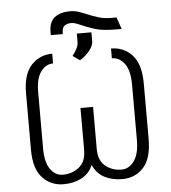

<svg xmlns="http://www.w3.org/2000/svg" viewBox="-61 -992 942 1057"><g transform="rotate(-5 409.5 -463.0)"><path d="M247.5 -711.6V-657.7Q207.7 -657.7 179.7 -620.2Q151.6 -582.7 152 -505.3V-196.4Q151.6 -119.7 179.3 -81.1Q207 -42.6 247.5 -42.6Q299.7 -42.6 337.9 -73Q376.1 -103.3 376.4 -167.6V-400.2H446V-167.6Q446 -103.3 483.5 -73Q521 -42.6 572.4 -42.6Q613.6 -42.6 641.9 -81Q670.1 -119.3 670.5 -196.4V-505.3Q670.1 -582.7 641.9 -620.2Q613.6 -657.7 572.4 -657.7V-711.6Q643.5 -711.6 689.3 -661.2Q735.1 -610.8 735.4 -505.3V-196.4Q735.1 -89.8 689.3 -40Q643.5 9.9 572.4 9.9Q515.6 9.9 473 -12.6Q430.4 -35.2 410.5 -82.7Q390.3 -35.2 347.1 -12.6Q304 9.9 247.5 9.9Q177.9 9.9 131.2 -40Q84.5 -89.8 84.9 -196.4V-505.3Q84.5 -610.8 131.2 -661.2Q177.9 -711.6 247.5 -711.6ZM590.9 -879.3H617.5L640.3 -813.9H610.4Q535.2 -813.9 493.1 -827.2Q451 -840.6 423.7 -853Q407.3 -860.1 393.6 -865.2Q380 -870.4 364.7 -870.4Q343 -870.4 329 -859.4Q315 -848.4 315.3 -820.7V-813.9H248.6V-829.2Q248.2 -885.7 279.3 -910.7Q310.4 -935.7 365.1 -935.7Q390.6 -935.7 413 -928.1Q435.4 -920.5 458.1 -910.9Q485.4 -899.5 516.9 -889.4Q548.3 -879.3 590.9 -879.3ZM396.7 -662.3 358 -689.3Q373.6 -709.5 382.6 -727.1Q391.7 -744.7 392 -763.1V-810H472.7V-760.3Q472.3 -741.1 459.9 -721.8Q447.4 -702.4 429.9 -686.6Q412.3 -670.8 396.7 -662.3Z"/></g></svg>

Font: Inter Extra Light BETA
Style: Regular
Weight: 200
Designer: Rasmus Andersson
Foundry: rsms
Version: Version 3.011;git-f93a4a705